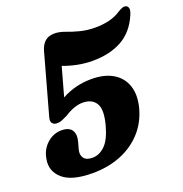

<svg xmlns="http://www.w3.org/2000/svg" viewBox="-131 -834 920 964"><g transform="rotate(-20 329.0 -352.0)"><path d="M7.5 -131.5Q15 -180 49.2 -211Q83.5 -242 127 -242Q168 -242 182.5 -218.8Q197 -195.5 186.5 -158.5L176.5 -122.5Q169 -95.5 181.8 -77.2Q194.5 -59 228 -59Q264.5 -59 295 -88.5Q325.5 -118 344.5 -188Q366 -267 345.2 -301.5Q324.5 -336 274 -336Q230 -336 177.5 -302Q158 -292.5 146 -287.5Q134 -282.5 120.5 -282.5Q104 -282.5 95.2 -292.8Q86.5 -303 92.5 -324.5L182 -647Q190.5 -677 209.2 -694Q228 -711 260.5 -711Q283.5 -711 310 -702Q347 -687.5 385 -678Q423 -668.5 464.5 -668.5Q549 -668.5 600.5 -703Q614 -711.5 624.8 -715.5Q635.5 -719.5 644.5 -716.5Q653.5 -714 657.2 -703Q661 -692 650.5 -667Q616.5 -587.5 551.8 -551.8Q487 -516 395.5 -516Q354 -516 313.5 -524.2Q273 -532.5 239.5 -545.5L197 -392.5Q270 -432.5 356 -432.5Q426.5 -432.5 472 -404.8Q517.5 -377 533.5 -327Q549.5 -277 532 -211Q512 -139 465 -88.8Q418 -38.5 350.8 -12.2Q283.5 14 202.5 14Q92 14 44 -28Q-4 -70 7.5 -131.5Z"/></g></svg>

Font: Fraunces 72pt SuperSoft
Style: Bold Italic
Weight: 700
Italic angle: -16°
Version: Version 1.000;[0bf87f6ff]